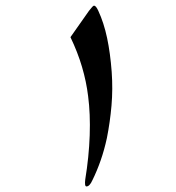

<svg xmlns="http://www.w3.org/2000/svg" viewBox="-20 -671 626 684"><path d="M309.6 -29.8Q304.2 -17.6 298.8 -12.2Q293.5 -6.8 288.1 -6.8Q284.2 -6.8 283.2 -13.4Q282.2 -20 283.7 -31.7Q296.9 -112.3 299.6 -189Q302.2 -265.6 293.9 -328.6Q287.6 -380.4 272.2 -432.6Q256.8 -484.9 231 -538.6L296.9 -632.3Q311 -650.9 314.9 -650.9Q321.8 -650.9 330.1 -632.8Q350.1 -589.8 361.6 -535.4Q373 -481 377.9 -415Q382.3 -353.5 377.2 -294.7Q372.1 -235.8 360.8 -179.2Q351.6 -136.7 338.6 -99.6Q325.7 -62.5 309.6 -29.8Z"/></svg>

Font: XB Zar
Style: Italic
Weight: 400
Italic angle: -12°
Designer: Behnam
Foundry: Irmug
Version: Version 8.005 2009